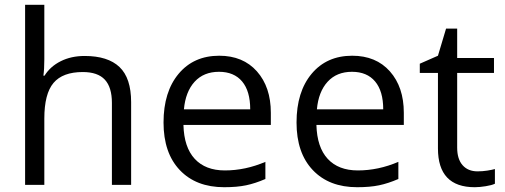

<svg xmlns="http://www.w3.org/2000/svg" viewBox="-20 -780 2129 810"><path d="M452.1 0V-346.2Q452.1 -411.6 422.4 -443.8Q392.6 -476.1 329.1 -476.1Q244.6 -476.1 205.8 -430.2Q167 -384.3 167 -279.8V0H85.9V-759.8H167V-529.8Q167 -488.3 163.1 -460.9H168Q191.9 -499.5 236.1 -521.7Q280.3 -543.9 336.9 -543.9Q435.1 -543.9 484.1 -497.3Q533.2 -450.7 533.2 -349.1V0Z M925.8 9.8Q807.1 9.8 738.5 -62.5Q669.9 -134.8 669.9 -263.2Q669.9 -392.6 733.6 -468.8Q797.4 -544.9 904.8 -544.9Q1005.4 -544.9 1064 -478.8Q1122.6 -412.6 1122.6 -304.2V-252.9H753.9Q756.3 -158.7 801.5 -109.9Q846.7 -61 928.7 -61Q1015.1 -61 1099.6 -97.2V-24.9Q1056.6 -6.3 1018.3 1.7Q980 9.8 925.8 9.8ZM903.8 -477.1Q839.4 -477.1 801 -435.1Q762.7 -393.1 755.9 -318.8H1035.6Q1035.6 -395.5 1001.5 -436.3Q967.3 -477.1 903.8 -477.1Z M1486.8 9.8Q1368.2 9.8 1299.6 -62.5Q1231 -134.8 1231 -263.2Q1231 -392.6 1294.7 -468.8Q1358.4 -544.9 1465.8 -544.9Q1566.4 -544.9 1625 -478.8Q1683.6 -412.6 1683.6 -304.2V-252.9H1314.9Q1317.4 -158.7 1362.5 -109.9Q1407.7 -61 1489.7 -61Q1576.2 -61 1660.6 -97.2V-24.9Q1617.7 -6.3 1579.3 1.7Q1541 9.8 1486.8 9.8ZM1464.8 -477.1Q1400.4 -477.1 1362.1 -435.1Q1323.7 -393.1 1316.9 -318.8H1596.7Q1596.7 -395.5 1562.5 -436.3Q1528.3 -477.1 1464.8 -477.1Z M1994.6 -57.1Q2016.1 -57.1 2036.1 -60.3Q2056.2 -63.5 2067.9 -66.9V-4.9Q2054.7 1.5 2029.1 5.6Q2003.4 9.8 1982.9 9.8Q1827.6 9.8 1827.6 -153.8V-472.2H1751V-511.2L1827.6 -544.9L1861.8 -659.2H1908.7V-535.2H2064V-472.2H1908.7V-157.2Q1908.7 -108.9 1931.6 -83Q1954.6 -57.1 1994.6 -57.1Z"/></svg>

Font: f05544669
Style: Regular
Weight: 400
Foundry: Ascender Corporation
Version: Version 1.10